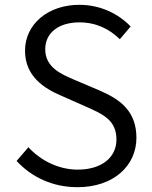

<svg xmlns="http://www.w3.org/2000/svg" viewBox="-20 -765 631 798"><path d="M302 13C453 13 547 -77 547 -192C547 -302 481 -351 396 -388L290 -433C234 -457 168 -485 168 -560C168 -629 224 -672 310 -672C379 -672 434 -645 478 -602L523 -655C473 -707 398 -745 310 -745C180 -745 84 -665 84 -554C84 -447 165 -397 233 -368L339 -321C409 -290 464 -265 464 -185C464 -111 403 -60 303 -60C225 -60 151 -96 98 -153L49 -96C111 -29 198 13 302 13Z"/></svg>

Font: ChiuKong Gothic CL Normal
Style: Regular
Weight: 350
Designer: Ryoko NISHIZUKA 西塚涼子 (kana, bopomofo & ideographs); Paul D. Hunt (Latin, Greek & Cyrillic); Sandoll Communications 산돌커뮤니
Foundry: Adobe
Version: Version 1.300